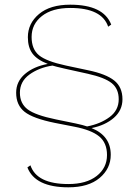

<svg xmlns="http://www.w3.org/2000/svg" viewBox="-20 -690 576 820"><path d="M503 -266Q503 -219 466.5 -187Q430 -155 371 -143Q453 -110 453 -29Q453 30 405.5 70Q358 110 272 110Q130 110 97 25L110 16Q137 96 272 96Q349 96 393 61.5Q437 27 437 -28Q437 -80 403.5 -107.5Q370 -135 297 -149L215 -165Q121 -184 85 -212.5Q49 -241 49 -294Q49 -342 86.5 -374Q124 -406 184 -417Q138 -435 118.5 -461.5Q99 -488 99 -531Q99 -590 146.5 -630Q194 -670 280 -670Q422 -670 455 -585L442 -576Q415 -656 280 -656Q203 -656 159 -621.5Q115 -587 115 -532Q115 -480 146.5 -454Q178 -428 262 -410L356 -390Q433 -374 468 -346Q503 -318 503 -266ZM352 -150Q409 -161 448 -190Q487 -219 487 -266Q487 -311 457 -335Q427 -359 355 -375L260 -396Q216 -406 204 -410Q146 -401 105.5 -371.5Q65 -342 65 -294Q65 -248 98 -223Q131 -198 219 -180L302 -163Q335 -156 352 -150Z"/></svg>

Font: Elaine Sans Thin
Style: Regular
Weight: 250
Designer: Wei Huang
Foundry: Wei Huang
Version: Version 2.001;December 24, 2019;FontCreator 12.0.0.2547 64-b